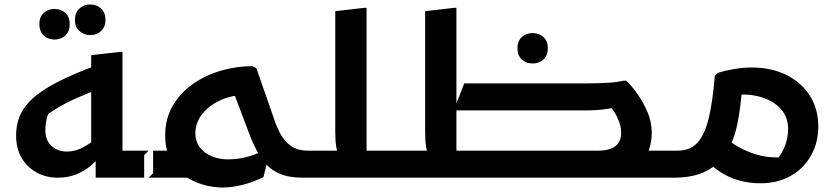

<svg xmlns="http://www.w3.org/2000/svg" viewBox="-20 -795 3745 859"><path d="M425 -187Q390 -157 354 -137Q318 -117 279 -117Q239 -117 211 -141.5Q183 -166 183 -214Q183 -240 189.5 -265.5Q196 -291 210 -315L160 -259Q201 -291 242 -315Q283 -339 328 -358.5Q373 -378 425 -397L456 -518Q354 -483 282.5 -450Q211 -417 165.5 -385.5Q120 -354 95.5 -321.5Q71 -289 61.5 -256.5Q52 -224 52 -189Q52 -131 76.5 -89Q101 -47 143.5 -23.5Q186 0 238 0Q284 0 321 -15Q358 -30 384 -52Q410 -74 424 -92ZM645 0 665 -20V-121H471L528 -64V-563H518L388 -548V-100L408 -128V0ZM384 -638Q355 -638 335 -656.5Q315 -675 315 -706Q315 -738 335 -756.5Q355 -775 384 -775Q413 -775 432.5 -756.5Q452 -738 452 -706Q452 -675 432.5 -656.5Q413 -638 384 -638ZM224 -618Q195 -618 175.5 -636.5Q156 -655 156 -687Q156 -719 175.5 -737Q195 -755 224 -755Q253 -755 272.5 -737Q292 -719 292 -687Q292 -655 272.5 -636.5Q253 -618 224 -618Z M818 -121 859 0H625V-101L645 -121ZM1336 0Q1271 0 1228.5 -19Q1186 -38 1157 -76.5Q1128 -115 1103 -176L1022 -390L1078 -371Q1021 -369 979 -352Q937 -335 909 -310.5Q881 -286 867.5 -257.5Q854 -229 854 -201Q854 -161 875 -134.5Q896 -108 929.5 -95Q963 -82 999 -82Q1052 -82 1099 -97Q1146 -112 1174 -129L1187 -119L1159 -3Q1113 20 1065 32Q1017 44 975 44Q943 44 907.5 36Q872 28 838.5 11.5Q805 -5 778 -32Q751 -59 735 -98Q719 -137 719 -189Q719 -264 753 -322Q787 -380 843.5 -419.5Q900 -459 969 -479Q1038 -499 1109 -499L1127 -490L1211 -249Q1234 -184 1268.5 -152.5Q1303 -121 1356 -121V-20Z M1336 0V-101L1356 -121H1545L1497 -97Q1489 -110 1484.5 -137.5Q1480 -165 1480 -202V-745L1610 -760H1620V-61L1563 -121H1758V-20L1738 0Z M2600 0V-121H3013V-20L2993 0ZM1993 -121H2656Q2691 -121 2713.5 -130Q2736 -139 2747.5 -156.5Q2759 -174 2759 -201Q2759 -234 2742 -269.5Q2725 -305 2698 -332L2761 -320Q2724 -312 2698 -308Q2672 -304 2648 -302.5Q2624 -301 2591 -301H2010L2057 -422H2608Q2652 -422 2696 -424.5Q2740 -427 2770 -434H2782Q2807 -410 2833 -373Q2859 -336 2877.5 -292Q2896 -248 2896 -201Q2896 -160 2883 -123.5Q2870 -87 2842 -59Q2814 -31 2769 -15.5Q2724 0 2659 0H1993ZM2363 -511Q2334 -511 2314.5 -529Q2295 -547 2295 -579Q2295 -611 2314.5 -629Q2334 -647 2363 -647Q2392 -647 2411.5 -629Q2431 -611 2431 -579Q2431 -547 2411.5 -529Q2392 -511 2363 -511ZM1738 0V-101L1758 -121H1947L1899 -97Q1891 -110 1886.5 -137.5Q1882 -165 1882 -202V-745L2012 -760H2022V-61L1965 -121H2160V-20L2140 0Z M3344 -493Q3431 -493 3498.5 -459.5Q3566 -426 3603.5 -366.5Q3641 -307 3641 -229Q3641 -157 3608.5 -99Q3576 -41 3517.5 -8Q3459 25 3383 25Q3333 25 3286.5 12.5Q3240 0 3196 -30Q3152 -60 3111 -110L3212 -189Q3247 -158 3286 -136.5Q3325 -115 3366.5 -103Q3408 -91 3450 -91Q3465 -90 3476.5 -90.5Q3488 -91 3497 -92L3428 -50Q3466 -85 3486 -128.5Q3506 -172 3506 -218Q3506 -267 3477.5 -302.5Q3449 -338 3397.5 -356.5Q3346 -375 3278 -372L3300 -403Q3294 -315 3279 -241Q3264 -167 3230.5 -113Q3197 -59 3139.5 -29.5Q3082 0 2993 0V-101L3013 -121Q3069 -121 3101.5 -158Q3134 -195 3151.5 -269Q3169 -343 3178 -456L3192 -469Q3227 -480 3266.5 -486.5Q3306 -493 3344 -493Z"/></svg>

Font: Kufam SemiBold
Style: Italic
Weight: 600
Italic angle: -11°
Designer: Artur Schmal
Foundry: Original Type
Version: Version 1.301; ttfautohint (v1.8.3)